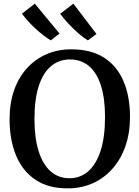

<svg xmlns="http://www.w3.org/2000/svg" viewBox="-20 -1022 765 1053"><path d="M356.5 11Q247 12.5 175 -35.8Q103 -84 67.8 -170Q32.5 -256 32.5 -368Q32.5 -456 57.2 -526.8Q82 -597.5 127.8 -647.8Q173.5 -698 235.2 -724.8Q297 -751.5 370.5 -751.5Q479.5 -751.5 550.8 -705.8Q622 -660 657.5 -576.5Q693 -493 693 -380.5Q693 -293 668.2 -221.5Q643.5 -150 598.2 -98.2Q553 -46.5 491.5 -18.2Q430 10 356.5 11ZM361 -44.5Q420 -44.5 463.8 -82.5Q507.5 -120.5 531.8 -195.2Q556 -270 556 -380.5Q556 -482.5 533.5 -553Q511 -623.5 467.8 -659.8Q424.5 -696 363.5 -696Q304.5 -696 260.8 -660Q217 -624 193 -551.5Q169 -479 169 -368.5Q169 -266.5 191.5 -194Q214 -121.5 257 -83Q300 -44.5 361 -44.5ZM258 -801Q240.5 -811 218.8 -827.8Q197 -844.5 174.8 -865Q152.5 -885.5 133.2 -906.8Q114 -928 100.5 -947L171 -1002L306.5 -838L259 -801ZM461.5 -801Q438.5 -814.5 410 -839.2Q381.5 -864 354.8 -892.8Q328 -921.5 310 -946.5L382.5 -1002L509 -835.5L462.5 -801Z"/></svg>

Font: Merriweather SemiBold
Style: Regular
Weight: 600
Version: Version 2.100